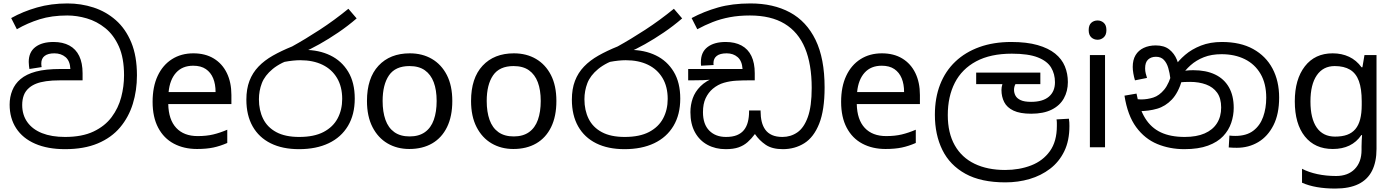

<svg xmlns="http://www.w3.org/2000/svg" viewBox="-20 -856 8106 1116"><path d="M358 11Q257 11 184.5 -20.5Q112 -52 74 -110.5Q36 -169 36 -248Q36 -292 51.5 -330.5Q67 -369 99 -396Q133 -425 189 -440Q245 -455 333 -455H389Q387 -502 361 -524Q335 -546 296 -546Q259 -546 239.5 -531Q220 -516 220 -487Q220 -482 220.5 -476.5Q221 -471 222 -466L151 -455Q150 -463 148.5 -473Q147 -483 147 -496Q147 -553 185.5 -582.5Q224 -612 291 -612Q345 -612 383 -591.5Q421 -571 440.5 -530.5Q460 -490 460 -430V-389H330Q282 -389 248 -384Q214 -379 191 -370Q168 -361 151 -347Q128 -328 118.5 -302.5Q109 -277 109 -246Q109 -188 139 -146Q169 -104 224.5 -82Q280 -60 358 -60Q457 -60 523.5 -91.5Q590 -123 629 -175.5Q668 -228 684.5 -291Q701 -354 701 -418Q701 -519 671 -586Q641 -653 592 -692.5Q543 -732 485 -749Q427 -766 371 -766Q281 -766 210.5 -744Q140 -722 78 -686L45 -751Q113 -789 195 -812.5Q277 -836 372 -836Q451 -836 523.5 -812.5Q596 -789 653 -739Q710 -689 743 -609.5Q776 -530 776 -418Q776 -330 752 -252.5Q728 -175 678 -115.5Q628 -56 548.5 -22.5Q469 11 358 11Z M1104 -546Q1173 -546 1222.5 -516Q1272 -486 1298.5 -431.5Q1325 -377 1325 -304V-251H958Q960 -160 1004.5 -112.5Q1049 -65 1129 -65Q1180 -65 1219.5 -74.5Q1259 -84 1301 -102V-25Q1260 -7 1220 1.5Q1180 10 1125 10Q1049 10 990.5 -21Q932 -52 899.5 -113.5Q867 -175 867 -264Q867 -352 896.5 -415Q926 -478 979.5 -512Q1033 -546 1104 -546ZM1103 -474Q1040 -474 1003.5 -433.5Q967 -393 960 -321H1233Q1233 -367 1219 -401Q1205 -435 1176.5 -454.5Q1148 -474 1103 -474Z M1718 11Q1622 11 1553.5 -23Q1485 -57 1448.5 -121.5Q1412 -186 1412 -277Q1412 -339 1430 -386Q1448 -433 1482.5 -469Q1517 -505 1566.5 -533Q1616 -561 1678 -586Q1754 -628 1838.5 -683Q1923 -738 2005 -805L2053 -749Q2002 -705 1946 -667Q1890 -629 1836.5 -599Q1783 -569 1738 -550L1696 -521Q1611 -493 1565 -455Q1519 -417 1502 -372.5Q1485 -328 1485 -279Q1485 -215 1509.5 -165.5Q1534 -116 1586 -88Q1638 -60 1719 -60Q1806 -60 1861 -89Q1916 -118 1942.5 -168Q1969 -218 1969 -281Q1969 -352 1939 -402.5Q1909 -453 1854.5 -479.5Q1800 -506 1725 -506Q1705 -506 1681.5 -503.5Q1658 -501 1634.5 -496.5Q1611 -492 1590 -485L1665 -555Q1682 -562 1702 -564Q1722 -566 1749 -566Q1834 -566 1900 -534Q1966 -502 2004 -439Q2042 -376 2042 -283Q2042 -190 2002.5 -124Q1963 -58 1890.5 -23.5Q1818 11 1718 11Z M2609 -269Q2609 -180 2578.5 -117.5Q2548 -55 2492 -22.5Q2436 10 2359 10Q2288 10 2232.5 -22.5Q2177 -55 2145 -117.5Q2113 -180 2113 -269Q2113 -402 2180 -474Q2247 -546 2362 -546Q2435 -546 2490.5 -513.5Q2546 -481 2577.5 -419.5Q2609 -358 2609 -269ZM2204 -269Q2204 -206 2220.5 -159.5Q2237 -113 2272 -88Q2307 -63 2361 -63Q2415 -63 2450 -88Q2485 -113 2501.5 -159.5Q2518 -206 2518 -269Q2518 -333 2501 -378Q2484 -423 2449.5 -447.5Q2415 -472 2360 -472Q2278 -472 2241 -418Q2204 -364 2204 -269Z M3214 -269Q3214 -180 3183.5 -117.5Q3153 -55 3097 -22.5Q3041 10 2964 10Q2893 10 2837.5 -22.5Q2782 -55 2750 -117.5Q2718 -180 2718 -269Q2718 -402 2785 -474Q2852 -546 2967 -546Q3040 -546 3095.5 -513.5Q3151 -481 3182.5 -419.5Q3214 -358 3214 -269ZM2809 -269Q2809 -206 2825.5 -159.5Q2842 -113 2877 -88Q2912 -63 2966 -63Q3020 -63 3055 -88Q3090 -113 3106.5 -159.5Q3123 -206 3123 -269Q3123 -333 3106 -378Q3089 -423 3054.5 -447.5Q3020 -472 2965 -472Q2883 -472 2846 -418Q2809 -364 2809 -269Z M3610 11Q3514 11 3445.5 -23Q3377 -57 3340.5 -121.5Q3304 -186 3304 -277Q3304 -339 3322 -386Q3340 -433 3374.5 -469Q3409 -505 3458.5 -533Q3508 -561 3570 -586Q3646 -628 3730.5 -683Q3815 -738 3897 -805L3945 -749Q3894 -705 3838 -667Q3782 -629 3728.5 -599Q3675 -569 3630 -550L3588 -521Q3503 -493 3457 -455Q3411 -417 3394 -372.5Q3377 -328 3377 -279Q3377 -215 3401.5 -165.5Q3426 -116 3478 -88Q3530 -60 3611 -60Q3698 -60 3753 -89Q3808 -118 3834.5 -168Q3861 -218 3861 -281Q3861 -352 3831 -402.5Q3801 -453 3746.5 -479.5Q3692 -506 3617 -506Q3597 -506 3573.5 -503.5Q3550 -501 3526.5 -496.5Q3503 -492 3482 -485L3557 -555Q3574 -562 3594 -564Q3614 -566 3641 -566Q3726 -566 3792 -534Q3858 -502 3896 -439Q3934 -376 3934 -283Q3934 -190 3894.5 -124Q3855 -58 3782.5 -23.5Q3710 11 3610 11Z M4530 11Q4468 11 4430.5 -14.5Q4393 -40 4368 -77Q4348 -50 4325.5 -30Q4303 -10 4273 0.5Q4243 11 4198 11Q4139 11 4092.5 -14Q4046 -39 4019.5 -87Q3993 -135 3993 -204Q3993 -246 4006.5 -284.5Q4020 -323 4051.5 -354.5Q4083 -386 4135 -406L4137 -397Q4103 -391 4066 -390Q4029 -389 4000 -389H3980V-455H4296Q4293 -502 4267.5 -524Q4242 -546 4204 -546Q4165 -546 4146 -531Q4127 -516 4127 -489Q4127 -487 4127 -484Q4127 -481 4128 -478L4055 -474Q4054 -479 4054 -485.5Q4054 -492 4054 -496Q4054 -553 4092.5 -582.5Q4131 -612 4198 -612Q4252 -612 4290 -591.5Q4328 -571 4347.5 -530.5Q4367 -490 4367 -430V-389H4332Q4297 -389 4260 -387Q4223 -385 4188 -375Q4153 -365 4123 -340Q4097 -318 4081.5 -285Q4066 -252 4066 -204Q4066 -134 4102.5 -97Q4139 -60 4200 -60Q4238 -60 4263.5 -70.5Q4289 -81 4304.5 -100.5Q4320 -120 4327 -147.5Q4334 -175 4334 -208V-214H4401V-208Q4401 -176 4407.5 -149Q4414 -122 4428.5 -102Q4443 -82 4467.5 -71Q4492 -60 4528 -60Q4576 -60 4614.5 -86.5Q4653 -113 4675.5 -175.5Q4698 -238 4698 -345Q4698 -483 4659 -576.5Q4620 -670 4540.5 -718Q4461 -766 4339 -766Q4275 -766 4222 -756Q4169 -746 4123 -728Q4077 -710 4033 -686L4000 -751Q4071 -789 4153.5 -812.5Q4236 -836 4342 -836Q4475 -836 4571.5 -784Q4668 -732 4720.5 -624Q4773 -516 4773 -348Q4773 -216 4741.5 -137Q4710 -58 4655 -23.5Q4600 11 4530 11Z M5106 -546Q5175 -546 5224.5 -516Q5274 -486 5300.5 -431.5Q5327 -377 5327 -304V-251H4960Q4962 -160 5006.5 -112.5Q5051 -65 5131 -65Q5182 -65 5221.5 -74.5Q5261 -84 5303 -102V-25Q5262 -7 5222 1.5Q5182 10 5127 10Q5051 10 4992.5 -21Q4934 -52 4901.5 -113.5Q4869 -175 4869 -264Q4869 -352 4898.5 -415Q4928 -478 4981.5 -512Q5035 -546 5106 -546ZM5105 -474Q5042 -474 5005.5 -433.5Q4969 -393 4962 -321H5235Q5235 -367 5221 -401Q5207 -435 5178.5 -454.5Q5150 -474 5105 -474Z M5824 204Q5682 204 5591.5 154Q5501 104 5457.5 15.5Q5414 -73 5414 -189Q5414 -287 5444.5 -365Q5475 -443 5533 -498Q5591 -553 5673 -582.5Q5755 -612 5858 -612Q5948 -612 6011 -594Q6074 -576 6113 -544.5Q6152 -513 6169.5 -470.5Q6187 -428 6187 -379Q6187 -326 6163.5 -284Q6140 -242 6092.5 -218.5Q6045 -195 5974 -195Q5909 -195 5871 -213Q5833 -231 5817 -262.5Q5801 -294 5801 -333Q5801 -349 5806 -365.5Q5811 -382 5818 -396L5861 -374L5819 -367H5654V-434H6027V-367H5846L5907 -398Q5891 -383 5882.5 -367.5Q5874 -352 5874 -334Q5874 -316 5882.5 -300Q5891 -284 5912.5 -274Q5934 -264 5973 -264Q6041 -264 6076.5 -294Q6112 -324 6112 -378Q6112 -426 6089.5 -463.5Q6067 -501 6012 -522.5Q5957 -544 5861 -544Q5737 -544 5654 -499.5Q5571 -455 5530 -375Q5489 -295 5489 -187Q5489 -83 5529.5 -11.5Q5570 60 5645 96Q5720 132 5822 132Q5905 132 5973.5 105.5Q6042 79 6082.5 22.5Q6123 -34 6123 -124Q6123 -129 6123 -141Q6123 -153 6121 -162L6193 -166Q6195 -155 6195.5 -144.5Q6196 -134 6196 -123Q6196 -38 6166 23.5Q6136 85 6083.5 125Q6031 165 5964.5 184.5Q5898 204 5824 204Z M6403 -536V0H6315V-536ZM6360 -737Q6380 -737 6395.5 -723.5Q6411 -710 6411 -681Q6411 -653 6395.5 -639Q6380 -625 6360 -625Q6338 -625 6323 -639Q6308 -653 6308 -681Q6308 -710 6323 -723.5Q6338 -737 6360 -737Z M6864 11Q6779 11 6706.5 -19Q6634 -49 6584 -117Q6534 -185 6516 -300L6586 -312Q6602 -224 6636.5 -168.5Q6671 -113 6727.5 -86.5Q6784 -60 6866 -60Q6935 -60 6982 -80.5Q7029 -101 7053.5 -139.5Q7078 -178 7078 -231Q7078 -285 7054.5 -317.5Q7031 -350 6990 -365Q6949 -380 6898 -380Q6864 -380 6838 -377.5Q6812 -375 6786 -368L6791 -420Q6810 -429 6840 -438.5Q6870 -448 6916 -448Q6990 -448 7042.5 -423Q7095 -398 7123 -349Q7151 -300 7151 -229Q7151 -185 7136.5 -142Q7122 -99 7089.5 -64.5Q7057 -30 7001.5 -9.5Q6946 11 6864 11ZM7169 3Q7156 3 7145.5 2.5Q7135 2 7122 1L7126 -68Q7132 -67 7143.5 -66.5Q7155 -66 7160 -66Q7225 -66 7264.5 -96Q7304 -126 7322 -176.5Q7340 -227 7340 -288Q7340 -370 7307 -426.5Q7274 -483 7215.5 -512Q7157 -541 7080 -541Q7022 -541 6977.5 -523.5Q6933 -506 6900 -476.5Q6867 -447 6843 -410L6851 -392Q6829 -317 6791.5 -277.5Q6754 -238 6705.5 -224Q6657 -210 6601 -210Q6591 -210 6575.5 -212.5Q6560 -215 6548 -221L6549 -286Q6563 -282 6581.5 -280Q6600 -278 6612 -278Q6649 -278 6683.5 -289Q6718 -300 6747 -335Q6776 -370 6795 -443L6805 -467Q6830 -504 6868.5 -537Q6907 -570 6960.5 -591Q7014 -612 7082 -612Q7190 -612 7264 -571Q7338 -530 7376.5 -457.5Q7415 -385 7415 -289Q7415 -193 7382 -128Q7349 -63 7293.5 -30Q7238 3 7169 3ZM6698 -592Q6747 -592 6776.5 -568.5Q6806 -545 6820.5 -509Q6835 -473 6838 -434L6783 -398Q6779 -432 6770.5 -461Q6762 -490 6745 -508Q6728 -526 6699 -526Q6671 -526 6653.5 -510Q6636 -494 6636 -459Q6636 -443 6639.5 -429.5Q6643 -416 6647 -403L6577 -389Q6571 -409 6567.5 -429.5Q6564 -450 6564 -467Q6564 -508 6580.5 -535.5Q6597 -563 6627.5 -577.5Q6658 -592 6698 -592Z M7726 -546Q7779 -546 7821.5 -526Q7864 -506 7894 -465H7899L7911 -536H7981V9Q7981 85 7955 136.5Q7929 188 7876 214Q7823 240 7741 240Q7683 240 7634.5 231.5Q7586 223 7548 206V125Q7586 145 7637 156Q7688 167 7746 167Q7815 167 7854.5 126.5Q7894 86 7894 16V-5Q7894 -17 7895 -39.5Q7896 -62 7897 -71H7893Q7865 -30 7823.5 -10Q7782 10 7727 10Q7623 10 7564.5 -63Q7506 -136 7506 -267Q7506 -395 7564.5 -470.5Q7623 -546 7726 -546ZM7738 -472Q7671 -472 7634 -418.5Q7597 -365 7597 -266Q7597 -167 7633.5 -114.5Q7670 -62 7740 -62Q7781 -62 7810 -72.5Q7839 -83 7858 -105.5Q7877 -128 7886 -163Q7895 -198 7895 -246V-267Q7895 -340 7878.5 -385Q7862 -430 7827 -451Q7792 -472 7738 -472Z"/></svg>

Font: sinhala115
Style: Regular
Weight: 400
Designer: Jelle Bosma - Monotype Design Team
Foundry: Monotype Imaging Inc.
Version: Version 2.006